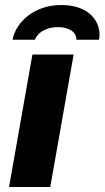

<svg xmlns="http://www.w3.org/2000/svg" viewBox="-20 -744 416 764"><path d="M224 -724C112 -724 42 -652 30 -586H119C126 -608 156 -636 211 -636C256 -636 284 -616 284 -586H374C375 -593 376 -599 376 -606C376 -665 329 -724 224 -724ZM16 0H180L273 -527H109Z"/></svg>

Font: Archivo ExtraBold
Style: Italic
Weight: 800
Italic angle: -10°
Designer: Hector Gatti
Foundry: Omnibus-Type
Version: Version 2.001